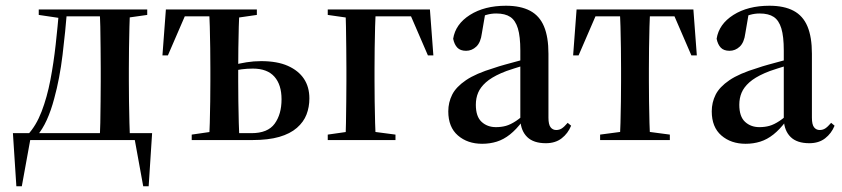

<svg xmlns="http://www.w3.org/2000/svg" viewBox="-20 -488 2935 669"><path d="M482 0H53L88 -15L56 161H37L25 -24H510L498 161H479L447 -15ZM326 0Q329 -24 329.5 -60Q330 -96 330.5 -135Q331 -174 331 -205V-249Q331 -281 330.5 -320Q330 -359 329.5 -395Q329 -431 326 -455H433Q432 -431 431 -395Q430 -359 429.5 -320Q429 -281 429 -249V-205Q429 -174 429.5 -135Q430 -96 431 -60Q432 -24 433 0ZM115 -436V-455H205V-423H203ZM359 -423V-455H493V-436L401 -423ZM77 -19Q106 -50 125 -99.5Q144 -149 155.5 -209Q167 -269 174 -332.5Q181 -396 186 -455H214Q208 -380 198 -297Q188 -214 169 -145Q158 -103 143 -70Q128 -37 109 -15V-9ZM199 -431V-455H393V-431Z M785 0 784 -24H856Q913 -24 937 -57Q961 -90 961 -142Q961 -193 936 -221Q911 -249 861 -249Q841 -249 822 -246.5Q803 -244 784 -239L792 -261Q814 -267 839 -271Q864 -275 890 -275Q946 -275 983 -258.5Q1020 -242 1039 -213.5Q1058 -185 1058 -145Q1058 -115 1048 -89Q1038 -63 1014.5 -42.5Q991 -22 953 -11Q915 0 859 0ZM708 0Q710 -24 711 -60Q712 -96 712.5 -135Q713 -174 713 -205V-249Q713 -281 712.5 -320Q712 -359 711 -395Q710 -431 708 -455H815Q813 -431 812 -395Q811 -359 810.5 -320Q810 -281 810 -249V-205Q810 -174 810.5 -135Q811 -96 812 -60Q813 -24 815 0ZM546 -295 558 -455H739V-431H597L629 -443L565 -295ZM648 0V-19L738 -32H785V0ZM752 -423V-455H875V-436L785 -423Z M1183 0Q1185 -24 1185.5 -60Q1186 -96 1186.5 -135Q1187 -174 1187 -205V-249Q1187 -281 1186.5 -320Q1186 -359 1185.5 -395Q1185 -431 1183 -455H1290Q1288 -431 1287 -395Q1286 -359 1285.5 -320Q1285 -281 1285 -249V-205Q1285 -174 1285.5 -135Q1286 -96 1287 -60Q1288 -24 1290 0ZM1208 -431V-455H1478L1490 -295H1471L1407 -443L1439 -431ZM1122 0V-19L1213 -32H1259L1358 -19V0ZM1122 -436V-455H1255V-423H1213Z M1660 13Q1609 13 1575.5 -16Q1542 -45 1542 -100Q1542 -131 1555.5 -158Q1569 -185 1603.5 -208.5Q1638 -232 1701 -251Q1718 -257 1740 -263Q1762 -269 1789.5 -276.5Q1817 -284 1847 -291V-273Q1802 -259 1771.5 -249.5Q1741 -240 1726 -233Q1692 -218 1673 -201Q1654 -184 1646 -165Q1638 -146 1638 -123Q1638 -82 1658 -63.5Q1678 -45 1708 -45Q1727 -45 1743 -49.5Q1759 -54 1778 -66.5Q1797 -79 1822 -104L1830 -65H1800Q1779 -37 1757 -19.5Q1735 -2 1711 5.5Q1687 13 1660 13ZM1882 11Q1839 11 1817 -10.5Q1795 -32 1793 -70V-73V-312Q1793 -361 1784.5 -389Q1776 -417 1758 -429Q1740 -441 1709 -441Q1692 -441 1676 -436.5Q1660 -432 1643 -426L1672 -448L1659 -372Q1655 -340 1639.5 -325.5Q1624 -311 1604 -311Q1584 -311 1573.5 -322Q1563 -333 1559 -353Q1567 -404 1617.5 -436Q1668 -468 1743 -468Q1794 -468 1827 -450.5Q1860 -433 1875.5 -396Q1891 -359 1891 -301V-78Q1891 -54 1898.5 -44.5Q1906 -35 1918 -35Q1929 -35 1937.5 -40.5Q1946 -46 1958 -60L1970 -50Q1959 -23 1937 -6Q1915 11 1882 11Z M1977 -295 1989 -455H2396L2408 -295H2389L2325 -443L2358 -431H2028L2060 -443L1996 -295ZM2071 0V-19L2169 -32H2216L2314 -19V0ZM2139 0Q2141 -24 2142 -60Q2143 -96 2143.5 -135Q2144 -174 2144 -205V-249Q2144 -281 2143.5 -320Q2143 -359 2142 -395Q2141 -431 2139 -455H2246Q2244 -431 2243 -395Q2242 -359 2241.5 -320Q2241 -281 2241 -249V-205Q2241 -174 2241.5 -135Q2242 -96 2243 -60Q2244 -24 2246 0Z M2578 13Q2527 13 2493.5 -16Q2460 -45 2460 -100Q2460 -131 2473.5 -158Q2487 -185 2521.5 -208.5Q2556 -232 2619 -251Q2636 -257 2658 -263Q2680 -269 2707.5 -276.5Q2735 -284 2765 -291V-273Q2720 -259 2689.5 -249.5Q2659 -240 2644 -233Q2610 -218 2591 -201Q2572 -184 2564 -165Q2556 -146 2556 -123Q2556 -82 2576 -63.5Q2596 -45 2626 -45Q2645 -45 2661 -49.5Q2677 -54 2696 -66.5Q2715 -79 2740 -104L2748 -65H2718Q2697 -37 2675 -19.5Q2653 -2 2629 5.5Q2605 13 2578 13ZM2800 11Q2757 11 2735 -10.5Q2713 -32 2711 -70V-73V-312Q2711 -361 2702.5 -389Q2694 -417 2676 -429Q2658 -441 2627 -441Q2610 -441 2594 -436.5Q2578 -432 2561 -426L2590 -448L2577 -372Q2573 -340 2557.5 -325.5Q2542 -311 2522 -311Q2502 -311 2491.5 -322Q2481 -333 2477 -353Q2485 -404 2535.5 -436Q2586 -468 2661 -468Q2712 -468 2745 -450.5Q2778 -433 2793.5 -396Q2809 -359 2809 -301V-78Q2809 -54 2816.5 -44.5Q2824 -35 2836 -35Q2847 -35 2855.5 -40.5Q2864 -46 2876 -60L2888 -50Q2877 -23 2855 -6Q2833 11 2800 11Z"/></svg>

Font: Source Serif 4 60pt SemiBold
Style: Regular
Weight: 600
Version: Version 4.004;hotconv 1.0.116;makeotfexe 2.5.65601